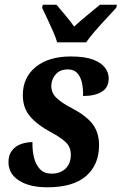

<svg xmlns="http://www.w3.org/2000/svg" viewBox="-20 -786 517 816"><path d="M181 10Q106 10 61 -18.5Q16 -47 16 -97Q16 -128 31.5 -147Q47 -166 70 -174Q93 -182 118 -182Q117 -147 124.5 -116.5Q132 -86 150 -67Q168 -48 199 -48Q236 -48 258.5 -69.5Q281 -91 281 -129Q281 -161 259.5 -181.5Q238 -202 195 -225Q139 -255 108 -291Q77 -327 77 -382Q77 -457 132 -501.5Q187 -546 281 -546Q341 -546 376 -532.5Q411 -519 426.5 -498Q442 -477 442 -453Q442 -414 412.5 -396Q383 -378 333 -378Q334 -405 329 -431Q324 -457 309.5 -474Q295 -491 269 -491Q236 -491 218 -471.5Q200 -452 198 -424Q197 -392 220 -370Q243 -348 286 -326Q347 -294 374 -258Q401 -222 401 -169Q401 -86 346 -38Q291 10 181 10ZM223 -606Q217 -627 205 -654Q193 -681 180.5 -707.5Q168 -734 159 -753L162 -766H220Q234 -749 257 -722Q280 -695 295 -673Q319 -695 351.5 -722Q384 -749 405 -766H477L474 -753Q457 -734 433.5 -709Q410 -684 386.5 -657Q363 -630 346 -606Z"/></svg>

Font: Noto Serif Condensed
Style: Bold Italic
Weight: 700
Width: 3
Italic angle: -12°
Designer: Monotype Design Team
Foundry: Monotype Imaging Inc.
Version: Version 2.014